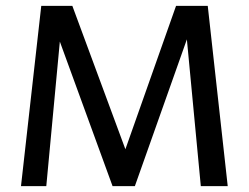

<svg xmlns="http://www.w3.org/2000/svg" viewBox="-20 -632 844 652"><path d="M51.3 0 120.1 -612H225.7L405.8 -125.2L577.8 -612H685.5L753.3 0H661.9L614.6 -498.3L438 0H362.2L183.2 -490.8L137.2 0Z"/></svg>

Font: Ancizar Sans Thin
Style: Regular
Weight: 100
Designer: Cesar Puertas, Viviana Monsalve, Julian Moncada, Julian Prieto, Jose Castro, Mariel Hernandez, Felipe Aragon, Sara Alarc
Version: Version 8.100